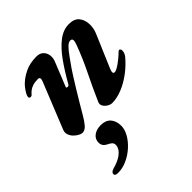

<svg xmlns="http://www.w3.org/2000/svg" viewBox="-196 -567 991 991"><g transform="rotate(-45 299.0 -71.5)"><path d="M116.3 14.4Q107.8 14.4 95.4 7.8Q82.9 1.3 71.5 -10.2Q60.1 -21.6 55 -37Q49.8 -52.3 56.9 -69L158.1 -320.2Q167.9 -345.3 148.6 -345.3Q141.9 -345.3 128.4 -344.1Q115 -342.8 99.1 -335.3Q83.2 -327.7 68.1 -310Q64.1 -305.2 56.3 -305.7Q48.5 -306.2 47.3 -314.8Q47.3 -322.5 53.7 -334.4Q60.1 -346.4 69.6 -358.8Q79.1 -371.1 85.5 -377.1Q109.6 -400.1 143.7 -416.4Q177.8 -432.7 224.9 -432.9Q249.8 -432.9 263.4 -420Q276.9 -407.1 280.1 -387.7Q283.4 -368.2 275.1 -347.2L222.2 -215.8Q219.2 -208.8 227.8 -207.8Q236.4 -206.8 240.3 -213.4Q275.5 -276 310.6 -325.3Q345.8 -374.7 383.5 -403.8Q421.3 -432.9 462.8 -432.9Q501.8 -432.9 519.4 -411Q536.9 -389.1 538.1 -357.6Q539.4 -326.2 526.2 -296.6L450.6 -119.6Q438 -89.4 454.8 -89.4Q461 -89.4 472 -95.1Q482.9 -100.8 495.2 -109.6Q507.4 -118.4 517.6 -126.9Q527.9 -135.3 532.7 -140.1Q537.8 -145.2 543.2 -150.2Q548.6 -155.1 552.1 -155.1Q555.1 -155.1 558.4 -151.4Q561.7 -147.6 561.7 -142.8Q561.7 -123.3 548.7 -107.5Q519.4 -72.4 482.5 -44.9Q445.7 -17.5 406.8 -1.7Q367.9 14 333.4 14Q320.3 14 306.8 5.4Q293.3 -3.1 286.8 -15.2Q280.2 -27.2 285.2 -39.8Q317.5 -113.4 352.7 -184.8Q388 -256.2 415.6 -330.6Q422.6 -349.5 420.9 -358.6Q419.2 -367.7 407.6 -367.9Q395 -368.1 379.6 -352.2Q364.2 -336.3 347.2 -312.3Q330.3 -288.2 311.5 -262Q302.8 -249.7 286.9 -224.3Q271 -198.9 251.8 -167.7Q232.5 -136.6 214.2 -105.4Q195.9 -74.2 181.7 -50.3Q166.2 -22.8 150.2 -4.2Q134.1 14.4 116.3 14.4ZM99.6 290.4Q77.4 290.4 77.4 277.5Q77.4 271 82.7 265.8Q88 260.6 100.1 257.1Q128.2 249.6 149.2 237.9Q170.1 226.1 181.8 211Q193.5 195.8 193.5 179.5Q193.5 166.8 184.9 159.6Q176.3 152.4 165.3 147.6Q152 141.1 145.1 131.6Q138.3 122.2 138.3 108.3Q138.3 83.1 158.2 67.7Q178.1 52.2 210.6 52.2Q245.9 52.2 264.5 73.3Q283.1 94.4 283.1 129.8Q283.1 156.7 266.9 185Q250.7 213.3 224.3 237Q197.9 260.7 165.4 275.6Q132.9 290.4 99.6 290.4Z"/></g></svg>

Font: EB Garamond
Style: Italic
Weight: 400
Italic angle: -17.2°
Designer: Georg Duffner and Octavio Pardo
Foundry: Georg Duffner
Version: Version 1.001